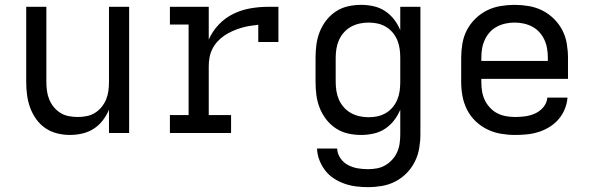

<svg xmlns="http://www.w3.org/2000/svg" viewBox="-20 -548 2440 791"><path d="M268 8Q242 8 215.5 1.5Q189 -5 167 -20Q145 -35 129 -57.5Q113 -80 104 -105Q95 -130 91.5 -156.5Q88 -183 88 -210V-520H171V-210Q171 -192 173.5 -173.5Q176 -155 183 -138Q190 -121 202 -106.5Q214 -92 229.5 -82.5Q245 -73 263.5 -69.5Q282 -66 300 -66Q318 -66 336.5 -69.5Q355 -73 370.5 -82.5Q386 -92 398 -106.5Q410 -121 417 -138Q424 -155 426.5 -173.5Q429 -192 429 -210V-520H512V0H429V-96Q419 -72 403 -51.5Q387 -31 366 -17.5Q345 -4 319.5 2Q294 8 268 8Z M680 0V-74H757V-447H680V-520H840V-385Q855 -419 881 -446.5Q907 -474 940.5 -490.5Q974 -507 1011 -513.5Q1048 -520 1086 -520H1127V-375H1044V-446Q1026 -444 1007.5 -441Q989 -438 971.5 -432.5Q954 -427 937 -419.5Q920 -412 904.5 -401.5Q889 -391 876.5 -377.5Q864 -364 855.5 -347.5Q847 -331 843.5 -312.5Q840 -294 840 -276V-74H932V0Z M1496 223Q1472 223 1447.5 220Q1423 217 1400 209Q1377 201 1356 187.5Q1335 174 1320 154.5Q1305 135 1296 112Q1287 89 1286 64H1369Q1370 86 1382.5 104Q1395 122 1414 132Q1433 142 1454 145.5Q1475 149 1496 149Q1515 149 1533.5 145.5Q1552 142 1568 132.5Q1584 123 1596.5 109Q1609 95 1616.5 78Q1624 61 1626.5 42.5Q1629 24 1629 5V-96Q1619 -72 1603 -51.5Q1587 -31 1565.5 -17Q1544 -3 1518.5 2.5Q1493 8 1468 8Q1440 8 1413.5 2Q1387 -4 1364 -19Q1341 -34 1324 -56Q1307 -78 1297 -103.5Q1287 -129 1283.5 -156Q1280 -183 1280 -210V-310Q1280 -337 1283.5 -364Q1287 -391 1297 -416.5Q1307 -442 1324 -464Q1341 -486 1364 -501Q1387 -516 1413.5 -522Q1440 -528 1468 -528Q1493 -528 1518.5 -522.5Q1544 -517 1565.5 -503Q1587 -489 1603 -468.5Q1619 -448 1629 -424V-520H1712V5Q1712 34 1707 63Q1702 92 1689 118Q1676 144 1655.5 165Q1635 186 1609 199.5Q1583 213 1554 218Q1525 223 1496 223ZM1499 -65Q1518 -65 1536 -69Q1554 -73 1570 -82.5Q1586 -92 1598 -106.5Q1610 -121 1617 -138Q1624 -155 1626.5 -173.5Q1629 -192 1629 -210V-310Q1629 -328 1626.5 -346.5Q1624 -365 1617 -382Q1610 -399 1598 -413.5Q1586 -428 1570 -437.5Q1554 -447 1536 -451Q1518 -455 1499 -455Q1480 -455 1461.5 -451Q1443 -447 1426.5 -438Q1410 -429 1397 -414.5Q1384 -400 1376.5 -383Q1369 -366 1366 -347.5Q1363 -329 1363 -310V-210Q1363 -191 1366 -172.5Q1369 -154 1376.5 -137Q1384 -120 1397 -105.5Q1410 -91 1426.5 -82Q1443 -73 1461.5 -69Q1480 -65 1499 -65Z M2102 8Q2073 8 2043.5 3Q2014 -2 1987.5 -15Q1961 -28 1939.5 -48.5Q1918 -69 1904.5 -95.5Q1891 -122 1885.5 -151Q1880 -180 1880 -210V-310Q1880 -339 1885 -368.5Q1890 -398 1903.5 -424Q1917 -450 1938.5 -471Q1960 -492 1986 -505Q2012 -518 2041.5 -523Q2071 -528 2100 -528Q2129 -528 2158.5 -523Q2188 -518 2214 -505Q2240 -492 2261.5 -471Q2283 -450 2296.5 -424Q2310 -398 2315 -368.5Q2320 -339 2320 -310V-223H1963V-210Q1963 -191 1966 -172Q1969 -153 1977 -136Q1985 -119 1998.5 -104.5Q2012 -90 2028.5 -81.5Q2045 -73 2064 -69.5Q2083 -66 2102 -66Q2124 -66 2145 -69Q2166 -72 2185.5 -81Q2205 -90 2219 -107Q2233 -124 2235 -146H2318Q2316 -121 2306.5 -98Q2297 -75 2281 -56.5Q2265 -38 2244 -25Q2223 -12 2199.5 -4.5Q2176 3 2151.5 5.5Q2127 8 2102 8ZM1963 -297H2237V-310Q2237 -329 2234 -347.5Q2231 -366 2223 -383.5Q2215 -401 2202.5 -415Q2190 -429 2173 -438Q2156 -447 2137.5 -451Q2119 -455 2100 -455Q2081 -455 2062.5 -451Q2044 -447 2027 -438Q2010 -429 1997.5 -415Q1985 -401 1977 -383.5Q1969 -366 1966 -347.5Q1963 -329 1963 -310Z"/></svg>

Font: Nova
Style: Regular
Weight: 400
Monospace: yes
Designer: Belleve Invis
Foundry: Belleve Invis
Version: Version 24.1.4; ttfautohint (v1.8.4)